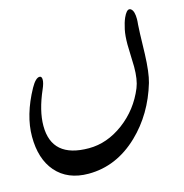

<svg xmlns="http://www.w3.org/2000/svg" viewBox="-87 -443 685 714"><g transform="rotate(-15 255.5 -86.0)"><path d="M472.2 -78.1Q439 33.7 361.8 107.9Q276.4 189.9 168.9 189.9Q88.4 189.9 43.5 138.2Q0.5 88.4 0.5 2.4Q0.5 -80.1 51.3 -172.4Q69.8 -205.6 85 -205.6Q93.8 -205.6 93.8 -192.4Q93.8 -179.2 84.5 -158.2Q51.8 -83.5 51.8 -25.4Q51.8 98.6 194.3 98.6Q264.6 98.6 328.1 51.3Q391.6 3.9 422.4 -71.3Q434.6 -101.1 434.6 -150.9Q434.6 -165 433.3 -193.8Q432.1 -222.7 432.1 -236.8Q432.1 -270.5 437 -293.9Q442.4 -319.3 449.7 -335.9Q461.4 -361.8 472.2 -361.8Q476.1 -361.8 479.5 -358.9Q490.7 -349.6 490.7 -319.8Q490.7 -310.1 489.3 -297.9Q487.8 -284.7 485.4 -186.5Q482.9 -115.2 472.2 -78.1Z"/></g></svg>

Font: Dima Nastaligh Tahriri
Style: regular
Weight: 400
Designer: R.Balvardi
Foundry: Dima Software Group
Version: Version 1.00;November 13, 2018;FontCreator 11.5.0.2427 64-bi